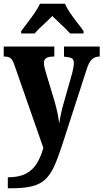

<svg xmlns="http://www.w3.org/2000/svg" viewBox="-22 -786 556 1032"><path d="M20 167Q81 167 118 147Q155 127 176.5 91.5Q198 56 211 9L56 -435Q46 -465 34.5 -473.5Q23 -482 3 -482H-2V-536H270V-482H266Q237 -482 225.5 -473Q214 -464 214 -448Q214 -437 217 -424.5Q220 -412 224 -398L272 -239Q282 -204 288 -173.5Q294 -143 296 -122Q300 -146 304 -166.5Q308 -187 313 -206L366 -393Q369 -403 372 -419.5Q375 -436 375 -447Q375 -467 363.5 -473Q352 -479 326 -481L322 -482V-536H514V-482H510Q486 -481 470.5 -465.5Q455 -450 443 -411L311 -3Q289 65 268.5 109.5Q248 154 220 179.5Q192 205 149 215.5Q106 226 38 226H20ZM92 -619Q106 -638 126 -664Q146 -690 164.5 -717Q183 -744 193 -766H327Q336 -744 354.5 -717Q373 -690 393.5 -664Q414 -638 427 -619V-606H355Q346 -616 328.5 -633.5Q311 -651 291.5 -669Q272 -687 259 -700Q239 -679 209.5 -652Q180 -625 164 -606H92Z"/></svg>

Font: Noto Serif Lao Condensed ExtraBold
Style: Regular
Weight: 800
Width: 3
Designer: Monotype Design Team
Foundry: Monotype Imaging Inc.
Version: Version 2.003; ttfautohint (v1.8.4.7-5d5b)